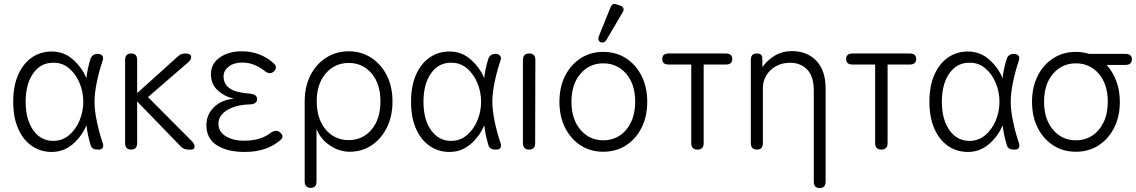

<svg xmlns="http://www.w3.org/2000/svg" viewBox="-20 -758 5756 973"><path d="M242 12Q186 12 142 -18Q98 -48 72.5 -105Q47 -162 47 -242Q47 -323 72.5 -380Q98 -437 142 -467Q186 -497 242 -497Q303 -497 348.5 -457.5Q394 -418 418 -362Q420 -385 425.5 -410Q431 -435 438 -458Q447 -485 475 -485Q492 -485 499 -474.5Q506 -464 499 -447Q482 -397 470.5 -341Q459 -285 459 -242Q459 -200 470.5 -144Q482 -88 499 -38Q506 -21 501 -10.5Q496 0 481 0H475Q447 0 440 -20Q424 -72 418 -123Q394 -66 348 -27Q302 12 242 12ZM253 -44Q297 -45 330.5 -73.5Q364 -102 383 -147Q402 -192 402 -242Q402 -293 383 -338Q364 -383 330.5 -411.5Q297 -440 253 -440Q188 -442 149 -387.5Q110 -333 110 -242Q110 -152 149 -97.5Q188 -43 253 -44Z M645 0Q614 0 614 -33V-454Q614 -487 645 -487Q675 -487 675 -454V-286L878 -469Q895 -487 919 -487Q944 -487 948 -474Q952 -461 938 -446L730 -266L954 -41Q968 -25 966 -12.5Q964 0 949 0H934Q909 0 893 -19L675 -244V-33Q675 0 645 0Z M1219 12Q1133 12 1079.5 -21.5Q1026 -55 1026 -124Q1026 -177 1064 -214.5Q1102 -252 1165 -258Q1117 -269 1083 -300.5Q1049 -332 1049 -382Q1049 -435 1093.5 -466.5Q1138 -498 1206 -498Q1255 -498 1296 -481.5Q1337 -465 1365 -439Q1390 -418 1368 -396Q1348 -378 1323 -397Q1303 -414 1273 -427.5Q1243 -441 1208 -441Q1165 -441 1139 -420.5Q1113 -400 1113 -371Q1113 -331 1145 -309.5Q1177 -288 1250 -283Q1283 -279 1283 -255Q1283 -232 1249 -229Q1179 -228 1133 -201Q1087 -174 1087 -131Q1087 -91 1123.5 -68Q1160 -45 1218 -45Q1303 -45 1353 -86Q1380 -103 1398 -88Q1423 -68 1402 -49Q1371 -21 1325.5 -4.5Q1280 12 1219 12Z M1555 194Q1524 194 1524 161V-244Q1524 -319 1553 -376Q1582 -433 1632.5 -465.5Q1683 -498 1747 -498Q1811 -498 1861 -465.5Q1911 -433 1940 -376Q1969 -319 1969 -244Q1969 -169 1940.5 -111.5Q1912 -54 1863 -21.5Q1814 11 1752 11Q1700 11 1652.5 -20.5Q1605 -52 1584 -104V161Q1584 194 1555 194ZM1747 -48Q1818 -48 1863 -101.5Q1908 -155 1908 -244Q1908 -333 1863 -386Q1818 -439 1747 -439Q1677 -439 1631 -386Q1585 -333 1585 -244Q1585 -185 1606 -140.5Q1627 -96 1663.5 -72Q1700 -48 1747 -48Z M2258 12Q2202 12 2158 -18Q2114 -48 2088.5 -105Q2063 -162 2063 -242Q2063 -323 2088.5 -380Q2114 -437 2158 -467Q2202 -497 2258 -497Q2319 -497 2364.5 -457.5Q2410 -418 2434 -362Q2436 -385 2441.5 -410Q2447 -435 2454 -458Q2463 -485 2491 -485Q2508 -485 2515 -474.5Q2522 -464 2515 -447Q2498 -397 2486.5 -341Q2475 -285 2475 -242Q2475 -200 2486.5 -144Q2498 -88 2515 -38Q2522 -21 2517 -10.5Q2512 0 2497 0H2491Q2463 0 2456 -20Q2440 -72 2434 -123Q2410 -66 2364 -27Q2318 12 2258 12ZM2269 -44Q2313 -45 2346.5 -73.5Q2380 -102 2399 -147Q2418 -192 2418 -242Q2418 -293 2399 -338Q2380 -383 2346.5 -411.5Q2313 -440 2269 -440Q2204 -442 2165 -387.5Q2126 -333 2126 -242Q2126 -152 2165 -97.5Q2204 -43 2269 -44Z M2662 0Q2630 0 2630 -33V-454Q2630 -487 2662 -487Q2693 -487 2693 -454L2692 -33Q2692 0 2662 0Z M3037 11Q2973 11 2923 -21Q2873 -53 2844 -110Q2815 -167 2815 -242Q2815 -317 2844 -374Q2873 -431 2923 -463Q2973 -495 3037 -495Q3102 -495 3152 -463Q3202 -431 3231 -374Q3260 -317 3260 -242Q3260 -167 3231 -110Q3202 -53 3152 -21Q3102 11 3037 11ZM3037 -47Q3084 -47 3120.5 -71Q3157 -95 3178 -139Q3199 -183 3199 -242Q3199 -331 3153.5 -384Q3108 -437 3037 -437Q2967 -437 2921.5 -384Q2876 -331 2876 -242Q2876 -154 2921.5 -100.5Q2967 -47 3037 -47ZM3054 -557Q3043 -538 3024 -544Q3007 -552 3015 -575L3074 -721Q3083 -745 3107 -735L3124 -729Q3150 -718 3135 -695Z M3515 0Q3483 0 3483 -33V-431H3368Q3336 -431 3336 -459Q3336 -487 3369 -487H3658Q3691 -487 3691 -459Q3691 -431 3658 -431H3546V-33Q3546 0 3515 0Z M3816 0Q3785 0 3785 -33V-453Q3785 -487 3814 -487Q3843 -487 3843 -465L3844 -418Q3867 -452 3905.5 -475.5Q3944 -499 3993 -499Q4070 -499 4117 -450Q4164 -401 4164 -309V162Q4164 195 4134 195Q4104 195 4104 162V-300Q4104 -371 4070.5 -405.5Q4037 -440 3984 -440Q3944 -440 3912.5 -422.5Q3881 -405 3863.5 -376Q3846 -347 3846 -311V-33Q3846 0 3816 0Z M4447 0Q4415 0 4415 -33V-431H4300Q4268 -431 4268 -459Q4268 -487 4301 -487H4590Q4623 -487 4623 -459Q4623 -431 4590 -431H4478V-33Q4478 0 4447 0Z M4885 12Q4829 12 4785 -18Q4741 -48 4715.5 -105Q4690 -162 4690 -242Q4690 -323 4715.5 -380Q4741 -437 4785 -467Q4829 -497 4885 -497Q4946 -497 4991.5 -457.5Q5037 -418 5061 -362Q5063 -385 5068.5 -410Q5074 -435 5081 -458Q5090 -485 5118 -485Q5135 -485 5142 -474.5Q5149 -464 5142 -447Q5125 -397 5113.5 -341Q5102 -285 5102 -242Q5102 -200 5113.5 -144Q5125 -88 5142 -38Q5149 -21 5144 -10.5Q5139 0 5124 0H5118Q5090 0 5083 -20Q5067 -72 5061 -123Q5037 -66 4991 -27Q4945 12 4885 12ZM4896 -44Q4940 -45 4973.5 -73.5Q5007 -102 5026 -147Q5045 -192 5045 -242Q5045 -293 5026 -338Q5007 -383 4973.5 -411.5Q4940 -440 4896 -440Q4831 -442 4792 -387.5Q4753 -333 4753 -242Q4753 -152 4792 -97.5Q4831 -43 4896 -44Z M5432 11Q5368 11 5318 -21Q5268 -53 5239 -110Q5210 -167 5210 -242Q5210 -317 5239 -374Q5268 -431 5318 -463Q5368 -495 5432 -495Q5467 -495 5499 -485H5683Q5716 -485 5716 -458Q5716 -429 5683 -429H5588Q5619 -395 5637 -347.5Q5655 -300 5655 -242Q5655 -167 5626 -110Q5597 -53 5547 -21Q5497 11 5432 11ZM5432 -47Q5479 -47 5515.5 -71Q5552 -95 5573 -139Q5594 -183 5594 -242Q5594 -331 5548.5 -384Q5503 -437 5432 -437Q5362 -437 5316.5 -384Q5271 -331 5271 -242Q5271 -154 5316.5 -100.5Q5362 -47 5432 -47Z"/></svg>

Font: Shin Retro Maru Gothic Regular
Style: Regular
Weight: 400
Designer: Iose
Foundry: Typographish
Version: Version 1.002